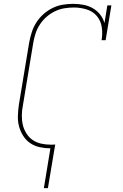

<svg xmlns="http://www.w3.org/2000/svg" viewBox="-20 -763 640 998"><path d="M208 215 242 8Q214 8 186.5 2Q159 -4 137 -19Q115 -34 100.5 -57Q86 -80 79 -106Q72 -132 73 -161Q74 -190 78 -218L132 -544Q137 -570 145.5 -596.5Q154 -623 169.5 -647Q185 -671 206.5 -690Q228 -709 253.5 -721.5Q279 -734 306.5 -738.5Q334 -743 360 -743Q387 -743 413.5 -738Q440 -733 462 -720.5Q484 -708 500 -688Q516 -668 523 -643L538 -735H559L529 -554H508Q514 -588 509 -621.5Q504 -655 483.5 -679.5Q463 -704 430.5 -714Q398 -724 364 -724Q340 -724 315 -720Q290 -716 266 -704.5Q242 -693 222 -675.5Q202 -658 187.5 -636Q173 -614 165 -589.5Q157 -565 153 -541L99 -215Q94 -190 93.5 -164Q93 -138 98.5 -114.5Q104 -91 117 -70Q130 -49 149.5 -35.5Q169 -22 193.5 -16.5Q218 -11 244 -11Q250 -11 255.5 -11Q261 -11 267 -12L229 215Z"/></svg>

Font: Iosevka Etoile Thin Oblique
Style: Regular
Weight: 100
Italic angle: -9°
Designer: Belleve Invis
Foundry: Belleve Invis
Version: Version 15.5.2; ttfautohint (v1.8.4)